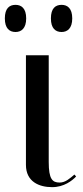

<svg xmlns="http://www.w3.org/2000/svg" viewBox="-39 -764 342 792"><path d="M215 -632C239 -632 259 -647 259 -688C259 -730 239 -744 215 -744C190 -744 171 -730 171 -688C171 -647 190 -632 215 -632ZM25 -632C49 -632 69 -647 69 -688C69 -730 49 -744 25 -744C0 -744 -19 -730 -19 -688C-19 -647 0 -632 25 -632ZM176 8C225 8 259 -19 275 -36L268 -44C249 -28 231 -11 207 -11C177 -11 162 -25 162 -96V-536H68V-84C68 -14 123 8 176 8Z"/></svg>

Font: Noto Serif Display
Style: Regular
Weight: 400
Designer: Monotype Design Team
Foundry: Monotype Imaging Inc.
Version: Version 2.009